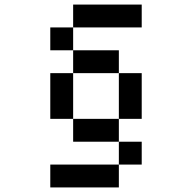

<svg xmlns="http://www.w3.org/2000/svg" viewBox="-20 -720 740 840"><path d="M600 -700H300V-600H600ZM200 100H500V0H200ZM200 -200H300V-400H200ZM200 -500H300V-600H200ZM300 -100H500V-200H300ZM300 -400H500V-500H300ZM500 0H600V-100H500ZM500 -200H600V-400H500Z"/></svg>

Font: FT88
Style: Regular
Weight: 400
Designer: Ange Degheest & Mandy Elbé
Foundry: Velvetyne Type Foundry
Version: Version 1.000;FEAKit 1.0